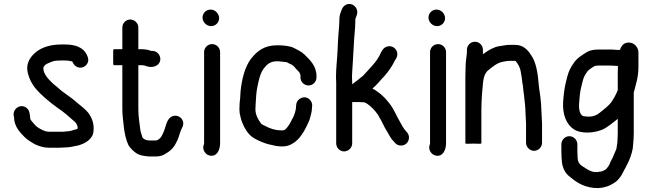

<svg xmlns="http://www.w3.org/2000/svg" viewBox="-20 -729 3342 984"><path d="M346 -415C347.3 -415 348.7 -414.7 350 -414L351 -413C357.7 -399.6 363.4 -389.5 378.5 -384.5C404.2 -375.9 424.4 -392.3 430.5 -410.5C435.6 -425.9 429.8 -438.4 424 -450C406.3 -485.5 367 -501 314 -501H295C248.6 -501 213.1 -491.7 183 -475C145.9 -452.7 105.9 -410.3 124 -350C130.3 -324.7 143.1 -300.5 158 -281C190.7 -240.8 232.1 -207.7 274 -177C307.5 -155.4 333.5 -130.9 362 -106C371 -98.5 375.4 -90.2 378 -77V-70C376 -68.7 374 -67.7 372 -67L358 -63C346.9 -59.7 338 -56 325 -56C318.3 -55.3 311.3 -54.7 304 -54H231C209.5 -54 190.5 -65.9 177 -74C164.4 -81.2 155.4 -92.5 146 -104C141.8 -109 135 -116 135 -122C132.5 -147.1 131.8 -163.8 115.5 -176.5C86.1 -199.3 45.9 -172.7 50 -138C51.6 -131.6 53 -122.7 53 -115C56 -89.7 68.9 -67.4 84 -50C100.5 -31.9 113.9 -16.4 135 -4C159.4 12.9 193.7 28 231 28H285C292.3 28 300 27.7 308 27C335.7 27 356.5 21.3 378 17C415.2 7.7 455 -14.6 459 -55C463.5 -93.1 452 -121.1 438 -143C420.4 -169.4 392.5 -187.1 369 -208C347.4 -227.2 320.2 -244.4 296 -263L268 -287C259.3 -293.7 251 -301 243 -309C226.2 -325.8 202 -350.3 202 -381C207.3 -402.3 233.8 -406.9 252 -415C261.8 -418.3 281.3 -419 295 -419H314C326.3 -419 334.9 -417.5 346 -415Z M607 -588V-477H563C560.3 -477 559.3 -463.3 560 -436C559.3 -408.7 560.3 -395 563 -395H607V-167C607 -138.5 611.8 -110 614 -84C617.6 -48.3 625 -14.9 637 12C644.9 28.9 666.8 49.3 683 59C699.3 68.5 721.1 70.7 744 73H778C801.9 73 818.4 66.6 833 56C847.9 47.9 862.3 34.3 872 21C879.1 11.6 883.8 -1.1 890 -12C898.7 -31.6 903.5 -57.6 914 -76C932.3 -110.3 899.8 -144.5 866 -134C831.7 -123.3 831.1 -77.3 816 -47C810.3 -37.1 807.9 -26.6 799 -20C794.3 -15.3 786.6 -9 778 -9H745C742.3 -9.7 739.7 -10 737 -10C725.1 -12 719.5 -14.5 711 -23C707.2 -32.5 702.9 -48.3 700 -58L698 -72C694.7 -101.7 689 -133.8 689 -167V-395H702C705.3 -395 710.7 -394.7 718 -394C719.3 -394 720.7 -393.7 722 -393C746.4 -382.1 775.6 -383.2 791.5 -400.5C816.1 -427.3 792.9 -470.1 758 -468H755C741.3 -473.9 720.6 -477 702 -477H689V-588C689 -610.2 669.5 -629 647.5 -629C625.4 -629 607 -610.2 607 -588Z M1026 -462V6C1026 8.8 1023.8 13.9 1023 17C1016.9 41.2 1033.8 62.4 1052 67.5C1090.6 78.4 1108 39.5 1108 6V-462C1108 -484.5 1089.5 -503 1067 -503C1044.5 -503 1026 -484.5 1026 -462ZM1018 -639C1018 -615.7 1038.7 -595 1062 -595C1084.5 -595 1103 -613.5 1103 -636C1103 -659.3 1082.3 -680 1059 -680C1036.5 -680 1018 -661.5 1018 -639Z M1602 -332V-338C1602 -392 1568.2 -421.8 1540 -450C1525 -465 1503.6 -473.3 1485 -484C1465.6 -493.7 1428.8 -497 1401 -497C1332.1 -497 1296.4 -465.9 1265 -426C1234.9 -385 1220 -326 1213 -263L1211 -229C1208.4 -209.4 1207 -188.7 1207 -167C1207 -154.3 1209 -141.3 1213 -128C1220.9 -94.5 1237.5 -62.7 1257 -41C1274.2 -22 1298 -11.4 1323.5 -0.5C1344.1 8.3 1370 14 1395 19L1413 21C1432.7 22.6 1448.3 20.7 1463 15C1497.5 0.6 1518 -24.1 1537 -55L1549 -77L1557 -94C1560.3 -100.7 1563.3 -107.3 1566 -114C1570.6 -132.6 1579 -153.5 1579 -178L1580 -188C1580 -199.3 1576.2 -209.2 1568.5 -217.5C1543.9 -244.2 1500 -225.5 1498 -191L1497 -181C1497 -171.3 1494.2 -159.6 1492 -153L1488 -141L1484 -131L1475 -114C1470 -102.6 1463 -90.6 1456 -81.5C1449.9 -73.5 1441.6 -61 1429 -61C1426.3 -60.3 1423.7 -60.3 1421 -61C1389.6 -61 1358.8 -72.1 1338 -84C1332 -86.6 1321.3 -91 1318 -96C1305 -112.3 1289 -140 1289 -168C1289 -176 1289.3 -184.3 1290 -193C1292.1 -222.8 1292.8 -256.1 1299 -283L1305 -311C1310.6 -335.4 1317.9 -359.5 1331 -377C1347.2 -397.8 1363.5 -415 1400 -415C1415.5 -415 1428.4 -412.1 1443 -411C1451.4 -411 1457 -406.4 1463 -403C1481.6 -396.8 1487 -388.3 1501 -372C1512.1 -360.9 1520 -355 1520 -338V-332C1520 -309.5 1538.5 -291 1561 -291C1583.5 -291 1602 -309.5 1602 -332Z M1743.5 47C1765.5 47 1785 28.2 1785 6V-206H1819C1826.3 -206 1833 -205.7 1839 -205C1843.7 -205 1846.7 -204.7 1848 -204C1867.7 -197.4 1891.5 -173 1904 -158C1910.9 -148.4 1917.5 -142.4 1923 -130C1930.2 -118 1939.3 -101.8 1945 -89L1953 -73C1956.3 -67 1960 -61 1964 -55C1974.9 -36.8 1983 -17.5 1999 -3L2006 5C2014 13 2023.8 17 2035.5 17C2058.4 17 2076 -1.2 2076 -24C2076 -35.3 2072 -45 2064 -53C2055.9 -61.1 2048.8 -71.3 2043 -81L2033 -99C2030.3 -103 2028.3 -106.7 2027 -110L2018 -126C2012.2 -139.1 2002 -157.1 1995 -170C1986.7 -186.5 1976.9 -196.7 1967 -210C1948.1 -234.3 1917 -261 1889 -275C1891.7 -277 1893.7 -279 1895 -281C1911.1 -294.6 1921.3 -307.8 1935 -323C1954.2 -342.2 1971 -363.4 1986 -387C1995.4 -401.2 2001.4 -416.2 2010 -429C2029.6 -461.6 2000.9 -499.2 1966 -491C1944.4 -485.9 1934.3 -465.9 1926 -446C1919.7 -435 1913.1 -423.4 1905 -413C1884.8 -387.1 1862.7 -365.5 1841 -341C1822.3 -326 1804.1 -311.3 1785 -297V-305C1785 -315 1784.7 -325.3 1784 -336C1784 -344.7 1784.3 -353 1785 -361C1785 -361.7 1785.7 -371.7 1787 -391C1789.4 -427.6 1792.2 -472.2 1794 -511C1795.6 -546.2 1801 -586.4 1801 -620V-631C1801.7 -633.7 1803 -637.3 1805 -642L1809 -653C1816.8 -678 1801.6 -699.4 1784.5 -706C1760 -715.5 1737.4 -698.2 1732 -681L1728 -671C1721 -653.5 1719 -641.7 1719 -619C1719 -613.7 1718.7 -606 1718 -596C1715 -570.5 1714.4 -542.9 1712 -515L1710 -471C1707.9 -422.8 1702 -381.4 1702 -333C1702.7 -323 1703 -313.7 1703 -305V6C1703 28.2 1721.4 47 1743.5 47Z M2184 -462V6C2184 8.8 2181.8 13.9 2181 17C2174.9 41.2 2191.8 62.4 2210 67.5C2248.6 78.4 2266 39.5 2266 6V-462C2266 -484.5 2247.5 -503 2225 -503C2202.5 -503 2184 -484.5 2184 -462ZM2176 -639C2176 -615.7 2196.7 -595 2220 -595C2242.5 -595 2261 -613.5 2261 -636C2261 -659.3 2240.3 -680 2217 -680C2194.5 -680 2176 -661.5 2176 -639Z M2373 -474V-463C2373 -457.7 2372.7 -453.3 2372 -450C2369 -425.9 2366 -407.1 2366 -376C2365.3 -362 2365 -348 2365 -334V6C2365 8 2378.7 8.3 2406 7C2433.3 8.3 2447 8 2447 6V-163C2447 -188.1 2448.6 -221.4 2450 -244C2456.3 -294.5 2451.8 -343 2481 -368C2502 -384.3 2525 -406 2555 -412L2577 -416C2581 -416.7 2584.7 -417 2588 -417H2620C2620.7 -417 2621.3 -416.7 2622 -416H2623C2634.3 -402.4 2646.2 -382.5 2649 -360C2653.1 -341.4 2655 -324.5 2657 -305C2661.8 -288.3 2661.2 -263.2 2665 -246L2667 -228C2669.7 -203.5 2673 -178.1 2673 -152C2673.7 -146.7 2674 -141 2674 -135C2674 -123.4 2676 -107.7 2676 -96V3C2676 24.6 2695 44 2717 44C2739 44 2758 24.6 2758 3V-96C2758 -107.9 2756 -123.5 2756 -135C2756 -142.3 2755.7 -149.3 2755 -156C2755 -162.7 2754.7 -169 2754 -175C2754 -181 2753.7 -187.7 2753 -195L2751 -217C2748.7 -244.8 2743.5 -268.1 2741 -296C2736.1 -354.8 2728.1 -409.6 2701 -448C2684.5 -473.7 2660.9 -499 2621 -499H2589C2573.2 -499 2557.6 -494.6 2543 -493C2522.5 -490.3 2516 -486.1 2499 -479C2481.8 -470.4 2470.3 -461.7 2455 -451V-474C2455 -496.5 2436.5 -515 2414 -515C2391.5 -515 2373 -496.5 2373 -474Z M3252 -389V-461C3252 -483.9 3233 -506.5 3212 -510C3185.3 -514.7 3167 -502.3 3157 -473H3149C3135.6 -473 3118 -476 3105 -475H3044C3022 -475 3003.7 -470.9 2989 -463C2963.2 -446.9 2935.4 -430.3 2919 -404C2905.1 -384.5 2893.4 -361.8 2887 -335L2879 -303C2872 -273.2 2868.5 -240.8 2866 -206C2862.2 -141.9 2882.8 -91.8 2920 -67C2959.9 -40.4 3028.3 -47.5 3070 -66C3088.2 -73.7 3127 -104.1 3146 -120V-45C3146 -35.7 3145.7 -27.3 3145 -20C3145 0.2 3141.8 16.9 3139 34C3136.9 39.2 3122.4 74.1 3120 79C3115.2 88.7 3108.5 98.5 3105 110C3101.8 119.7 3093 129.5 3087 137L3078 143C3065.7 150.7 3055.6 150.4 3040 153H3029C3022.1 152 3011.7 150.1 3007 147L2997 143C2993 141 2988 138 2982 134C2957.5 117.7 2940 112.7 2940 72C2939.3 64.7 2939 56.7 2939 48V10C2939 -11.6 2920 -31 2898 -31C2876 -31 2857 -11.6 2857 10V48C2857 68 2858.5 85.6 2860 103C2864.2 136.4 2879.5 162.4 2902 178C2937.5 208.4 2979.8 235 3045 235L3065 233C3087.6 228 3099.5 225.3 3120 213C3141.3 200.8 3149.4 191.3 3161 175C3171.1 161.6 3175.8 145.8 3185 132L3193 116C3205.3 93.8 3218.7 58.6 3223 31L3225 9C3226.4 -7.9 3228 -25.9 3228 -45V-254C3240.3 -303.2 3252 -333.4 3252 -389ZM3044 -393H3109C3120.6 -393 3135.1 -391 3147 -391C3146.3 -379.7 3146 -367.7 3146 -355V-267C3140.5 -254.1 3137.3 -245.5 3130 -233C3111.8 -199.2 3099.8 -188 3067 -162C3045.6 -144.6 3038.5 -138 3016 -133C2999.5 -129.3 2982.4 -131.9 2968 -134C2949.9 -143 2945.5 -173.9 2948 -201C2950.3 -230.5 2952.2 -258.5 2959 -284L2967 -316C2971.5 -333.9 2978.1 -345.3 2987 -358C2996.7 -373.6 3014 -381.6 3028 -391C3032.1 -391 3037.8 -393 3044 -393Z"/></svg>

Font: HoneyBee
Style: Bd
Weight: 700
Foundry: Cannot Into Space Fonts
Version: Version 0.89